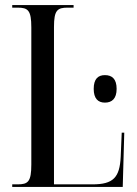

<svg xmlns="http://www.w3.org/2000/svg" viewBox="-20 -734 538 754"><path d="M28 0H462L468 -213H458L454 -118C450 -37 425 -10 343 -10H192V-628C192 -694 205 -704 246 -704H269V-714H28V-704H49C90 -704 103 -694 103 -626V-88C103 -20 90 -10 49 -10H28ZM392 -331C420 -331 438 -347 438 -385C438 -424 420 -439 392 -439C365 -439 348 -424 348 -385C348 -347 365 -331 392 -331Z"/></svg>

Font: Noto Serif Display ExtraCondensed
Style: Regular
Weight: 400
Width: 2
Designer: Monotype Design Team
Foundry: Monotype Imaging Inc.
Version: Version 2.009